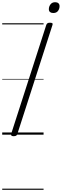

<svg xmlns="http://www.w3.org/2000/svg" viewBox="-20 -1221 560 1741"><path d="M104 14Q90 14 84 9Q78 4 81 -6L400 -996Q404 -1006 411 -1010.5Q418 -1015 433 -1015Q448 -1015 454 -1010.5Q460 -1006 456 -995L137 -5Q134 4 127 9Q120 14 104 14ZM463 -1103Q445 -1103 434 -1111.5Q423 -1120 423 -1138Q423 -1162 438 -1181.5Q453 -1201 480 -1201Q498 -1201 509 -1192Q520 -1183 520 -1165Q520 -1141 506 -1122Q492 -1103 463 -1103ZM0 490H375V500H0ZM0 -20H375V0H0ZM0 -505H375V-500H0ZM0 -1010H375V-1000H0Z"/></svg>

Font: Playwrite MX Guides
Style: Regular
Weight: 400
Designer: Veronika Burian, José Scaglione
Foundry: TypeTogether
Version: Version 1.003